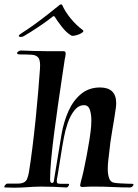

<svg xmlns="http://www.w3.org/2000/svg" viewBox="-36 -868 638 889"><path d="M25 1Q17 1 8 0.5Q-1 0 -12 0H-13Q-16 0 -16 -3Q-16 -7 -11 -12.5Q-6 -18 -2 -18H34Q42 -18 49 -18Q56 -18 61 -19Q82 -23 88.5 -37.5Q95 -52 98 -71Q106 -120 114 -184Q122 -248 129 -316Q136 -384 141 -445Q146 -506 149 -548Q152 -586 142.5 -599.5Q133 -613 111.5 -614.5Q90 -616 56 -616Q43 -616 43 -622Q43 -626 49 -630Q55 -634 61 -634Q67 -634 80 -633.5Q93 -633 106 -632.5Q119 -632 122 -632Q157 -631 181.5 -631Q206 -631 226 -631H259Q268 -631 268 -620Q268 -615 267 -608.5Q266 -602 264 -595Q260 -568 257 -548Q254 -528 250 -501Q242 -449 233 -385.5Q224 -322 215.5 -257.5Q207 -193 201.5 -135.5Q196 -78 196 -39V-36Q196 -26 200 -23Q204 -20 206 -21Q212 -21 213.5 -30Q215 -39 216 -47Q221 -80 230.5 -134.5Q240 -189 249 -247Q259 -304 281 -353.5Q303 -403 339.5 -433Q376 -463 427 -463Q502 -463 502 -390Q502 -385 501.5 -379Q501 -373 500 -366Q493 -316 483.5 -262.5Q474 -209 469 -156Q468 -146 465.5 -126Q463 -106 463 -85Q463 -62 469 -43.5Q475 -25 492 -22Q503 -20 520 -19Q537 -18 552.5 -17.5Q568 -17 576 -17H577Q582 -17 582 -13Q582 -9 577 -4.5Q572 0 566 0Q526 0 486.5 -2Q447 -4 407 -4Q395 -4 383.5 -4Q372 -4 360 -3Q356 -3 352.5 -2.5Q349 -2 347 -2Q335 -2 335 -10Q335 -13 336.5 -17.5Q338 -22 339 -29Q345 -49 352 -81.5Q359 -114 366 -151Q373 -188 378 -220Q380 -233 383.5 -259Q387 -285 387 -311Q387 -339 380 -360Q373 -381 353 -381Q328 -381 309 -357.5Q290 -334 278 -299.5Q266 -265 260 -232Q257 -217 252 -187.5Q247 -158 242 -125.5Q237 -93 233 -69Q229 -45 228 -40Q227 -37 227 -34Q227 -31 227 -29Q227 -20 232 -18.5Q237 -17 246 -17H280Q284 -17 284 -14Q284 -10 279.5 -4.5Q275 1 271 0Q241 -2 211.5 -3Q182 -4 153 -4Q144 -4 135 -3.5Q126 -3 117 -3Q98 -2 78 -0.5Q58 1 25 1ZM247 -848Q250 -848 253 -843Q265 -815 290.5 -783.5Q316 -752 347 -729Q353 -725 347.5 -719.5Q342 -714 331 -709.5Q320 -705 309.5 -703Q299 -701 295 -703Q272 -716 251 -743Q230 -770 217 -791Q214 -795 209 -792Q188 -775 159 -755Q130 -735 106 -720Q82 -705 73 -700Q67 -697 60 -697Q51 -697 51 -702Q53 -708 62 -713Q89 -730 121 -753Q153 -776 183.5 -800Q214 -824 236 -842Q242 -848 247 -848Z"/></svg>

Font: Tapestry
Style: Regular
Weight: 400
Designer: Robert E. Leuschke
Foundry: Robert E. Leuschke
Version: Version 1.010; ttfautohint (v1.8.4.7-5d5b)